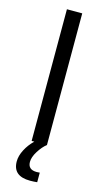

<svg xmlns="http://www.w3.org/2000/svg" viewBox="-135 -730 523 969"><g transform="rotate(15 127.0 -246.0)"><path d="M41 119Q41 90 57.5 58Q74 26 101 0H87V-688H167V0Q145 17 125.5 48Q106 79 106 104Q106 145 152 145Q163 145 168 144V194Q150 196 131 196Q41 196 41 119Z"/></g></svg>

Font: Assailand
Style: Regular
Weight: 400
Designer: Hector Gatti with collaboration of the Omnibus-Type team
Foundry: Omnibus-Type
Version: Version 0.072;October 19, 2019;FontCreator 12.0.0.2547 64-bi